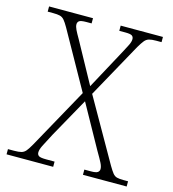

<svg xmlns="http://www.w3.org/2000/svg" viewBox="-107 -803 803 891"><g transform="rotate(15 294.5 -357.0)"><path d="M6 0V-25H35Q58 -25 70.5 -28.5Q83 -32 92 -43Q101 -54 114 -77L274 -366L120 -641Q108 -662 99 -672.5Q90 -683 78 -686Q66 -689 46 -689H19V-714H230V-689H206Q178 -689 170.5 -683Q163 -677 163 -667Q163 -656 170 -641.5Q177 -627 191 -603L299 -406L405 -602Q416 -622 424 -638.5Q432 -655 432 -667Q432 -678 424.5 -683.5Q417 -689 392 -689H363V-714H566V-689H540Q519 -689 506.5 -685.5Q494 -682 485 -671Q476 -660 463 -638L317 -374L488 -74Q501 -52 509.5 -41.5Q518 -31 529.5 -28Q541 -25 561 -25H583V0H373V-25H404Q429 -25 437 -31Q445 -37 445 -47Q445 -59 437 -75Q429 -91 409 -125L294 -332L188 -142Q165 -99 155.5 -79.5Q146 -60 146 -47Q146 -36 154 -30.5Q162 -25 190 -25H230V0Z"/></g></svg>

Font: Noto Serif Malayalam ExtraLight
Style: Regular
Weight: 200
Designer: Indian type Foundry, Jelle Bosma, Monotype Design Team
Foundry: Monotype Imaging Inc.
Version: Version 2.104; ttfautohint (v1.8.4.7-5d5b)